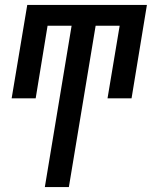

<svg xmlns="http://www.w3.org/2000/svg" viewBox="-20 -550 640 775"><path d="M161 205 269 -446H172L124 -153H27L90 -530H573L511 -153H414L463 -446H366L258 205Z"/></svg>

Font: Iosevka Curly Slab MdEx
Style: Italic
Weight: 500
Width: 7
Italic angle: -9°
Monospace: yes
Designer: Belleve Invis
Foundry: Belleve Invis
Version: Version 11.0.0; ttfautohint (v1.8.3)